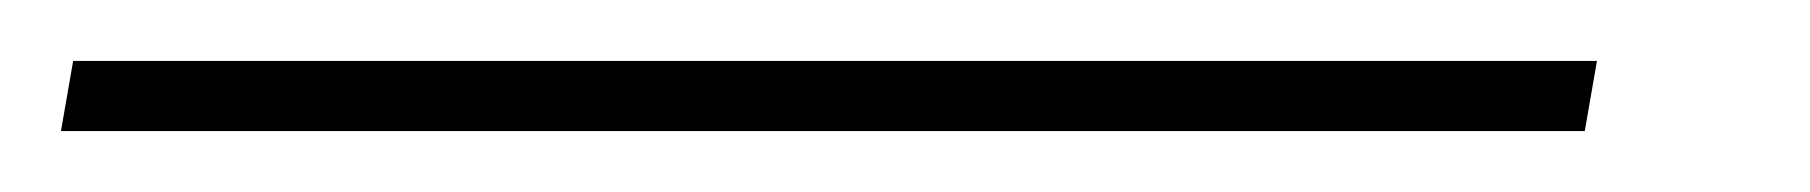

<svg xmlns="http://www.w3.org/2000/svg" viewBox="-74 41 594 63"><path d="M-54 84 -50 61H450L446 84Z"/></svg>

Font: MuseoModerno Thin Thin
Style: Italic
Weight: 250
Italic angle: -9°
Version: Version 1.003